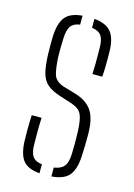

<svg xmlns="http://www.w3.org/2000/svg" viewBox="-98 -659 502 717"><g transform="rotate(15 153.0 -300.0)"><path d="M42.5 -98Q42 -122 42 -143.8Q42 -165.5 43.5 -197H81.5Q80 -167 80.2 -140.8Q80.5 -114.5 80.5 -95Q80.5 -63 91 -48Q101.5 -33 127.5 -29.5V5Q80.5 1 62.2 -23.5Q44 -48 42.5 -98ZM173.5 5V-29.5Q200.5 -33 212.5 -48Q224.5 -63 225.5 -95Q226 -111 226.2 -126Q226.5 -141 226.2 -155Q226 -169 225.5 -182Q224 -228 214.5 -248.2Q205 -268.5 172.5 -279L128.5 -293Q94 -304 76.2 -319.8Q58.5 -335.5 51.8 -362.2Q45 -389 43.5 -433Q43 -456.5 43 -470.8Q43 -485 43.5 -502Q45.5 -552 64.5 -576.5Q83.5 -601 130.5 -605V-570.5Q105.5 -567 95 -552Q84.5 -537 83.5 -504Q83 -490.5 82.5 -471.8Q82 -453 82.5 -438Q84 -394.5 91.2 -367.5Q98.5 -340.5 134.5 -330L178.5 -317Q224.5 -303.5 245 -273Q265.5 -242.5 265.5 -181Q265.5 -156.5 265.2 -139.5Q265 -122.5 263.5 -97Q261 -47.5 241.8 -23.2Q222.5 1 173.5 5ZM222.5 -404Q223.5 -423 223.8 -441.5Q224 -460 223.8 -476.2Q223.5 -492.5 223.5 -505Q223.5 -537 213.2 -552Q203 -567 176.5 -570.5V-605Q222.5 -601 242.2 -576.5Q262 -552 262.5 -500Q262.5 -492.5 262.8 -476Q263 -459.5 262.5 -440Q262 -420.5 260.5 -404Z"/></g></svg>

Font: Big Shoulders Stencil Text Thin
Style: Regular
Weight: 100
Designer: Patric King
Foundry: XO Type Co
Version: Version 2.001